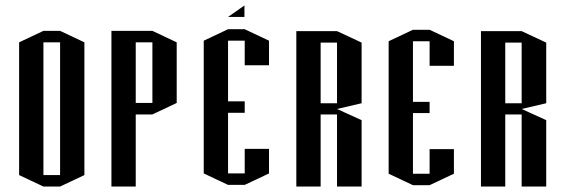

<svg xmlns="http://www.w3.org/2000/svg" viewBox="-20 -641 2069 703"><path d="M200 -528 289 -486V0L200 42H139L50 0V-486L139 -528ZM200 0V-486H139V0Z M538 -528 627 -486V-264L538 -222H477V42H388V-528H477ZM538 -264V-486H477V-264Z M815 -579 875 -621V-579ZM726 -492 815 -534H876L965 -492V-402H876V-492H815V-291V-270H876V-228H815V-6H876V-96H965V-6L876 36H815L726 -6Z M1304 -485V-263L1214 -242L1304 -201V42H1214V-222H1154V42H1065V-527H1154H1214ZM1214 -263V-485H1154V-263Z M1403 -490 1492 -532H1553L1642 -490V-400H1553V-490H1492V-289V-268H1553V-227H1492V-5H1553V-95H1642V-5L1553 37H1492L1403 -5Z M1980 -485V-263L1890 -242L1980 -201V42H1890V-222H1830V42H1741V-527H1830H1890ZM1890 -263V-485H1830V-263Z"/></svg>

Font: Frankia
Style: Regular
Weight: 400
Version: Version 001.000